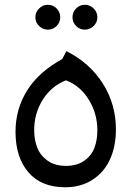

<svg xmlns="http://www.w3.org/2000/svg" viewBox="-20 -769 550 803"><path d="M180.2 -645Q159.2 -645 143.6 -660.2Q127.9 -675.3 127.9 -696.8Q127.9 -718.3 143.6 -733.6Q159.2 -749 180.2 -749Q201.7 -749 216.8 -733.6Q231.9 -718.3 231.9 -696.8Q231.9 -675.3 216.8 -660.2Q201.7 -645 180.2 -645ZM335 -645Q313.5 -645 298.3 -660.2Q283.2 -675.3 283.2 -696.8Q283.2 -718.3 298.3 -733.6Q313.5 -749 335 -749Q356 -749 371.6 -733.6Q387.2 -718.3 387.2 -696.8Q387.2 -675.3 371.6 -660.2Q356 -645 335 -645ZM252.9 14.2Q152.3 14.2 98.6 -48.6Q44.9 -111.3 44.9 -217.8Q44.9 -313.5 93.8 -391.1Q142.6 -468.8 240.2 -522L257.8 -555.2Q355.5 -505.9 410.2 -419.4Q464.8 -333 464.8 -228Q464.8 -158.2 440.7 -104Q416.5 -49.8 367.9 -17.8Q319.3 14.2 252.9 14.2ZM387.2 -225.1Q387.2 -293 351.8 -351.3Q316.4 -409.7 255.9 -433.1Q194.8 -409.2 158.9 -352.1Q123 -294.9 123 -225.1Q123 -183.1 136.2 -150.4Q149.4 -117.7 179.9 -96.4Q210.4 -75.2 255.9 -75.2Q301.3 -75.2 331.8 -96.4Q362.3 -117.7 374.8 -150.4Q387.2 -183.1 387.2 -225.1Z"/></svg>

Font: FiraGO
Style: Regular
Weight: 400
Designer: bBox Type
Foundry: bBox Type GmbH
Version: Version 1.001;PS 001.001;hotconv 1.0.88;makeotf.lib2.5.64775